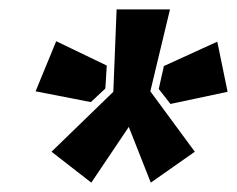

<svg xmlns="http://www.w3.org/2000/svg" viewBox="-20 -712 506 410"><path d="M301 -517 396 -388 302 -322 255 -441 175 -322 90 -388 222 -516 229 -692H343ZM208 -572 205 -523 174 -494 56 -517 100 -624ZM466 -516 344 -490 319 -522 330 -571 444 -623Z"/></svg>

Font: Exo 2.0 Black
Style: Italic
Weight: 900
Italic angle: -8°
Designer: Natanael Gama
Version: Version 1.001;PS 001.001;hotconv 1.0.70;makeotf.lib2.5.58329